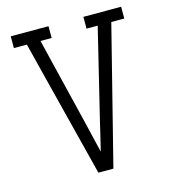

<svg xmlns="http://www.w3.org/2000/svg" viewBox="-109 -825 819 914"><g transform="rotate(-15 300.0 -367.5)"><path d="M263 0 139 -490 92 -677H28V-735H214V-677H159L264 -245Q273 -207 282 -169Q291 -131 300 -94Q309 -131 318 -169Q327 -207 336 -245L441 -677H386V-735H572V-677H508L337 0Z"/></g></svg>

Font: Iosevka Etoile Light
Style: Regular
Weight: 300
Designer: Belleve Invis
Foundry: Belleve Invis
Version: Version 25.0.1; ttfautohint (v1.8.4)